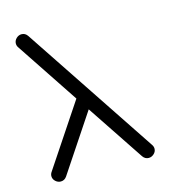

<svg xmlns="http://www.w3.org/2000/svg" viewBox="-91 -646 637 720"><g transform="rotate(-15 228.0 -286.0)"><path d="M428.5 -28.1Q428.5 -16.6 419.3 -8.2Q410.2 0.2 398.9 0.2Q384.8 0.2 376 -12.5L228.3 -234.1L80.8 -12.5Q72 0.2 57.6 0.2Q46.1 0.2 37.1 -8.2Q28.1 -16.6 28.1 -28.1Q28.1 -36.6 33.7 -44.4L194.1 -285.2L33.7 -526.4Q28.1 -533.9 28.1 -542.7Q28.1 -554.2 37.1 -562.9Q46.1 -571.5 57.6 -571.5Q72 -571.5 80.8 -558.3L422.9 -44.4Q428.5 -36.6 428.5 -28.1Z"/></g></svg>

Font: EnergyBar
Style: Regular
Weight: 400
Italic angle: -10°
Version: 1.0 2000-03-28